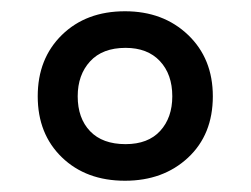

<svg xmlns="http://www.w3.org/2000/svg" viewBox="-20 -744 445 341"><path d="M202 -423Q133 -423 90 -464.5Q47 -506 47 -573Q47 -640 90 -682Q133 -724 202 -724Q270 -724 314 -682Q358 -640 358 -573Q358 -505 314 -464Q270 -423 202 -423ZM203 -488Q243 -488 264.5 -511.5Q286 -535 286 -573Q286 -612 264 -635.5Q242 -659 203 -659Q162 -659 140 -635Q118 -611 118 -573Q118 -534 140 -511Q162 -488 203 -488Z"/></svg>

Font: Noto Sans Thai SemCond Med
Style: Regular
Weight: 500
Width: 4
Designer: Monotype Design Team
Foundry: Monotype Imaging Inc.
Version: Version 2.002; ttfautohint (v1.8.4.7-5d5b)